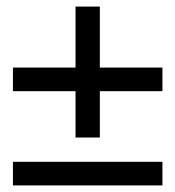

<svg xmlns="http://www.w3.org/2000/svg" viewBox="-20 -564 536 587"><path d="M210.9 -285.2H19.5V-357.4H210.9V-543.9H285.2V-357.4H476.6V-285.2H285.2V-143.6H210.9ZM19.5 -69.3H476.6V2.9H19.5Z"/></svg>

Font: Reddit Sans Fudge
Style: Regular
Weight: 400
Designer: Stephen Hutchings
Foundry: Reddit
Version: Version 1.011